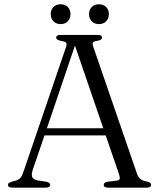

<svg xmlns="http://www.w3.org/2000/svg" viewBox="-20 -860 731 880"><path d="M210 -13Q210 0 190 0H36.5Q16.5 0 16.5 -13Q16.5 -17.5 19.8 -20.5Q23 -23.5 33.5 -27L56 -33.5Q69.5 -38.5 76 -47.5Q82.5 -56.5 90.5 -81.5L282 -642.5Q287 -656.5 283.8 -662.8Q280.5 -669 262.5 -672Q237.5 -676.5 237.5 -687.5Q237.5 -700 257.5 -700H427.5Q447.5 -700 447.5 -688Q447.5 -682 442.2 -678.2Q437 -674.5 423.5 -672.5Q408.5 -670 405.8 -665Q403 -660 406.5 -648.5L607.5 -65Q613 -48.5 622.8 -40.2Q632.5 -32 651.5 -28.5Q664 -26 668.2 -22.5Q672.5 -19 672.5 -13Q672.5 0 652.5 0H475.5Q455.5 0 455.5 -13Q455.5 -24 473 -27L514.5 -32Q528 -34 529 -41.5Q530 -49 524 -66L464.5 -239.5H184L131 -84.5Q123 -60 127.5 -49Q132 -38 152.5 -33L192.5 -27Q210 -23 210 -13ZM195 -272H453.5L323.5 -651ZM258 -749.5Q237.5 -749.5 225 -762.5Q212.5 -775.5 212.5 -795Q212.5 -815 225 -827.8Q237.5 -840.5 258 -840.5Q278.5 -840.5 290.8 -827.8Q303 -815 303 -795Q303 -775.5 290.8 -762.5Q278.5 -749.5 258 -749.5ZM433.5 -749.5Q413 -749.5 400.5 -762.5Q388 -775.5 388 -795Q388 -815 400.5 -827.8Q413 -840.5 433.5 -840.5Q454 -840.5 466.5 -827.8Q479 -815 479 -795Q479 -775.5 466.5 -762.5Q454 -749.5 433.5 -749.5Z"/></svg>

Font: Fraunces 9pt S000 Light
Style: Regular
Weight: 300
Version: Version 1.000; ttfautohint (v1.8.3)